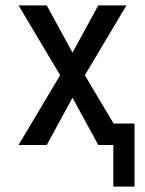

<svg xmlns="http://www.w3.org/2000/svg" viewBox="-20 -540 540 715"><path d="M402 155V0H346L250 -176L154 0H49L204 -260L49 -520H154L250 -344L346 -520H451L296 -260L403 -80H481V155Z"/></svg>

Font: Iosevka Medium
Style: Regular
Weight: 500
Monospace: yes
Designer: Belleve Invis
Foundry: Belleve Invis
Version: Version 32.5.0; ttfautohint (v1.8.4)